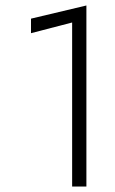

<svg xmlns="http://www.w3.org/2000/svg" viewBox="-20 -704 418 700"><path d="M93 -583 243 -622V-24H295V-684L93 -636Z"/></svg>

Font: SpinnyJost
Style: Regular
Weight: 300
Version: Version 3.710